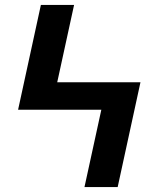

<svg xmlns="http://www.w3.org/2000/svg" viewBox="-20 -755 640 775"><path d="M321 0 389 -312H53L145 -735H279L211 -423H547L455 0Z"/></svg>

Font: Iosevka SS04 XBd Ex
Style: Regular
Weight: 800
Width: 7
Monospace: yes
Designer: Belleve Invis
Foundry: Belleve Invis
Version: Version 19.0.0; ttfautohint (v1.8.4)